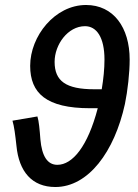

<svg xmlns="http://www.w3.org/2000/svg" viewBox="-20 -738 554 770"><path d="M358 -380C244 -380 199 -413 199 -490C199 -559 252 -633 321 -633C367 -633 399 -589 399 -499C399 -462 395 -422 388 -380ZM202 12C334 12 439 -129 481 -321C492 -374 500 -446 500 -499C500 -628 435 -718 325 -718C200 -718 101 -593 101 -474C101 -364 166 -304 341 -304H372C332 -151 271 -77 210 -77C170 -77 148 -112 142 -179C139 -218 136 -253 130 -271L30 -254C37 -231 41 -198 46 -153C56 -50 108 12 202 12Z"/></svg>

Font: Source Sans Pro Semibold
Style: Italic
Weight: 600
Italic angle: -11°
Designer: Paul D. Hunt
Foundry: Adobe Systems Incorporated
Version: Version 3.006;hotconv 1.0.111;makeotfexe 2.5.65597